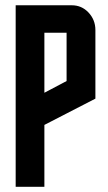

<svg xmlns="http://www.w3.org/2000/svg" viewBox="-20 -715 415 735"><path d="M234.9 -404.8V-589.8H149.9V-359.9ZM149.9 0H40V-694.8H254.9Q292.5 -694.8 318.4 -667.5Q345.2 -639.2 345.2 -600.1V-337.4L149.9 -236.8Z"/></svg>

Font: Horta
Style: Regular
Weight: 600
Width: 3
Version: Version 0.11